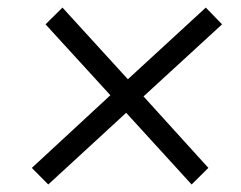

<svg xmlns="http://www.w3.org/2000/svg" viewBox="-20 -539 640 509"><path d="M107.9 -49.9 64.4 -93.9 272.6 -286.5 100.7 -474.5 145.6 -518.9 319 -328.9 525.6 -518.9 568.7 -474.5 360.5 -283.4 532.4 -93.9 488 -49.9 314.5 -240Z"/></svg>

Font: Mulish ExtraLight
Style: Italic
Weight: 200
Italic angle: -9°
Designer: Vernon Adams
Foundry: Vernon Adams
Version: Version 3.603